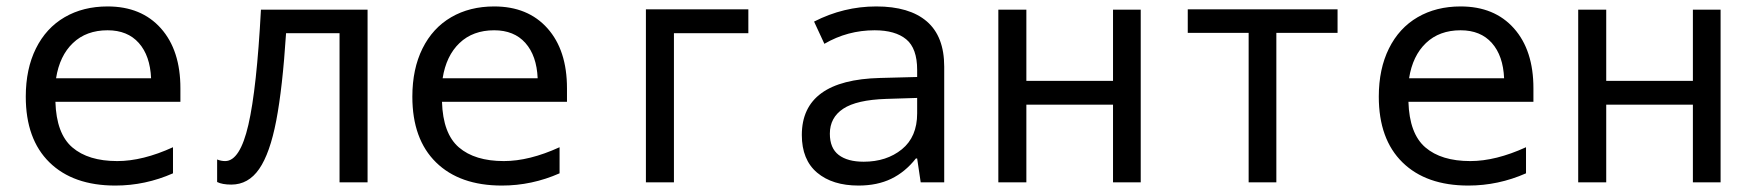

<svg xmlns="http://www.w3.org/2000/svg" viewBox="-20 -566 5440 596"><path d="M60 -266Q60 -352 91.5 -415.5Q123 -479 180.5 -512.5Q238 -546 314 -546Q419 -546 479.5 -478Q540 -410 540 -292V-250H152Q155 -151 204.5 -108.5Q254 -66 344 -66Q423 -66 517 -109V-28Q431 10 338 10Q207 10 133.5 -62Q60 -134 60 -266ZM449 -323Q446 -393 411 -432.5Q376 -472 314 -472Q248 -472 206.5 -432.5Q165 -393 154 -323Z M654 -1V-71Q666 -66 679 -66Q725 -66 751 -178.5Q777 -291 790 -536H1121V0H1034V-463H868Q857 -293 837.5 -191.5Q818 -90 784.5 -41.5Q751 7 698 7Q670 7 654 -1Z M1260 -266Q1260 -352 1291.5 -415.5Q1323 -479 1380.5 -512.5Q1438 -546 1514 -546Q1619 -546 1679.5 -478Q1740 -410 1740 -292V-250H1352Q1355 -151 1404.5 -108.5Q1454 -66 1544 -66Q1623 -66 1717 -109V-28Q1631 10 1538 10Q1407 10 1333.5 -62Q1260 -134 1260 -266ZM1649 -323Q1646 -393 1611 -432.5Q1576 -472 1514 -472Q1448 -472 1406.5 -432.5Q1365 -393 1354 -323Z M1985 -537H2303V-463H2072V0H1985Z M2469 -147Q2469 -318 2712 -324L2827 -327V-349Q2827 -416 2793 -444Q2759 -472 2695 -472Q2611 -472 2539 -430L2507 -499Q2599 -546 2700 -546Q2803 -546 2857 -499.5Q2911 -453 2911 -359V0H2838L2827 -74H2823Q2790 -32 2746.5 -11Q2703 10 2645 10Q2564 10 2516.5 -30Q2469 -70 2469 -147ZM2827 -214V-262L2731 -259Q2639 -256 2597.5 -228.5Q2556 -201 2556 -151Q2556 -106 2583.5 -85Q2611 -64 2661 -64Q2732 -64 2779.5 -102.5Q2827 -141 2827 -214Z M3079 -536H3166V-315H3435V-536H3521V0H3435V-241H3166V0H3079Z M3856 -464H3667V-537H4132V-464H3942V0H3856Z M4260 -266Q4260 -352 4291.5 -415.5Q4323 -479 4380.5 -512.5Q4438 -546 4514 -546Q4619 -546 4679.5 -478Q4740 -410 4740 -292V-250H4352Q4355 -151 4404.5 -108.5Q4454 -66 4544 -66Q4623 -66 4717 -109V-28Q4631 10 4538 10Q4407 10 4333.5 -62Q4260 -134 4260 -266ZM4649 -323Q4646 -393 4611 -432.5Q4576 -472 4514 -472Q4448 -472 4406.5 -432.5Q4365 -393 4354 -323Z M4879 -536H4966V-315H5235V-536H5321V0H5235V-241H4966V0H4879Z"/></svg>

Font: Noto Sans Mono UI
Style: Regular
Weight: 400
Monospace: yes
Designer: Monotype Design team
Foundry: Monotype Imaging Inc.
Version: Version 1.000